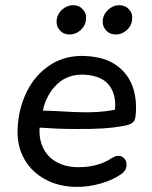

<svg xmlns="http://www.w3.org/2000/svg" viewBox="-20 -712 586 741"><path d="M47.7 -207.5Q49.6 -288.4 82.4 -356.1Q115.3 -423.8 174.6 -461.9Q233.9 -500 310.9 -495.8Q386.5 -491.9 431.5 -458.5Q476.5 -425.1 493.3 -373.7Q510 -322.2 502.9 -261.9Q500.9 -244.7 490 -237.4Q479 -230.1 461.6 -226.8Q418.6 -219 375.2 -216.3Q331.9 -213.7 275.9 -214.2Q238.9 -214 198.6 -215.7Q158.4 -217.5 113.3 -220.6L125.6 -285.8Q153.1 -284.5 185.3 -283.8Q269.5 -278.3 325.9 -278.7Q382.3 -279.2 440.2 -291.8L422.5 -277.9Q431.3 -340.3 403.8 -379.5Q376.3 -418.7 309.3 -423.6Q243.8 -427.8 201.4 -388Q159 -348.1 145.9 -286.9L137.2 -249.5Q126 -196.5 140.9 -154.6Q155.8 -112.7 192.9 -89.7Q229.9 -66.7 283.3 -66.7Q318.8 -66.7 351.1 -75Q383.4 -83.3 411.8 -102.1Q435.2 -116.4 451.9 -106.5Q468.7 -96.5 468.4 -75.1Q468.1 -53.7 446.9 -39.4Q413.3 -16.2 367.4 -3.5Q321.5 9.3 278.4 9.3Q209 9.3 156.2 -18.9Q103.4 -47 74.9 -96.3Q46.5 -145.7 47.7 -207.5ZM198.6 -635.4Q201.5 -658.8 220.2 -675.3Q238.9 -691.9 262.3 -691.9Q285.7 -691.9 300.3 -675.3Q314.9 -658.8 311.7 -635.4Q309.4 -612 290.7 -595.4Q272 -578.8 248.6 -578.8Q225.2 -578.8 210.6 -595.4Q196 -612 198.6 -635.4ZM376.7 -635.4Q379.6 -658.8 398.3 -675.3Q417 -691.9 440.4 -691.9Q463.8 -691.9 478.5 -675.3Q493.1 -658.8 489.9 -635.4Q487.6 -612 468.9 -595.4Q450.2 -578.8 426.8 -578.8Q403.4 -578.8 388.8 -595.4Q374.1 -612 376.7 -635.4Z"/></svg>

Font: SN Pro Thin
Style: Italic
Weight: 200
Italic angle: -9°
Designer: Tobias Whetton
Foundry: Supernotes
Version: Version 1.003;Glyphs 3.3 (3324)